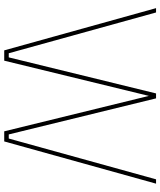

<svg xmlns="http://www.w3.org/2000/svg" viewBox="57 -834 777 932"><g transform="rotate(90 446.0 -368.5)"><path d="M225 0 20 -737H41L239 -22H259L434 -737H458L633 -22H653L851 -737H872L667 0H618L446 -702L275 0Z"/></g></svg>

Font: Tomorrow Thin
Style: Regular
Weight: 250
Designer: Tony de Marco, Monica Rizzolli
Foundry: Just in Type
Version: Version 2.002